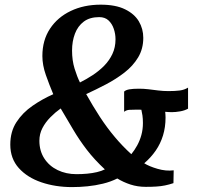

<svg xmlns="http://www.w3.org/2000/svg" viewBox="-20 -772 826 802"><path d="M281 9.5Q211.5 9.5 152.8 -10.5Q94 -30.5 58.5 -70Q23 -109.5 23 -168Q23 -222.5 48.8 -262Q74.5 -301.5 115.8 -330Q157 -358.5 202.5 -378.5Q186 -417.5 171.5 -458.8Q157 -500 157 -538Q157 -604 188.8 -652Q220.5 -700 275.5 -726.2Q330.5 -752.5 400.5 -752.5Q463 -752.5 502.2 -733.2Q541.5 -714 560 -682.8Q578.5 -651.5 578.5 -614Q578.5 -568 557 -532.2Q535.5 -496.5 500 -469Q464.5 -441.5 422.5 -419.5Q380.5 -397.5 340 -379Q367.5 -329.5 397 -284.2Q426.5 -239 459.5 -199.8Q492.5 -160.5 528.5 -128Q542 -144.5 553 -164.5Q564 -184.5 570.5 -208Q577 -231.5 577 -258Q577 -276.5 575 -289.8Q573 -303 570.5 -313.5Q565.5 -314 561.2 -314Q557 -314 551 -314Q533 -314 520.5 -313.2Q508 -312.5 498.5 -305V-389.5Q505 -396 520 -398.8Q535 -401.5 560.5 -401.5Q580 -401.5 599.8 -399.2Q619.5 -397 640.2 -394.2Q661 -391.5 684 -391.5Q711.5 -391.5 730.8 -394Q750 -396.5 765.5 -406V-318Q751 -310 732.2 -306.8Q713.5 -303.5 697.5 -303.5Q691.5 -303.5 684 -304Q676.5 -304.5 670 -305Q670.5 -300 671 -294Q671.5 -288 671.5 -281Q671.5 -241 661 -206.5Q650.5 -172 630.5 -143Q610.5 -114 582.5 -90Q603 -77 638 -66.8Q673 -56.5 705.5 -60.5L704.5 -7Q686.5 -1 669.5 2.5Q652.5 6 633.2 7.2Q614 8.5 589 8.5Q555 8.5 525 -1.2Q495 -11 470 -26.5Q442 -12.5 410 -4.8Q378 3 345.5 6.2Q313 9.5 281 9.5ZM299.5 -44.5Q322 -44.5 343.8 -46.5Q365.5 -48.5 384.8 -53Q404 -57.5 418 -64.5Q374 -105.5 342.8 -146.2Q311.5 -187 286.2 -229.8Q261 -272.5 233.5 -319Q211 -303 190.5 -282.2Q170 -261.5 157.2 -237Q144.5 -212.5 144.5 -184Q144.5 -142 165 -110.2Q185.5 -78.5 220.8 -61.5Q256 -44.5 299.5 -44.5ZM314 -427.5Q341 -441 367.2 -458.2Q393.5 -475.5 415 -497.2Q436.5 -519 449.5 -546.5Q462.5 -574 462.5 -608Q462.5 -630.5 455.2 -651.8Q448 -673 433.2 -686.8Q418.5 -700.5 394.5 -700.5Q355 -700.5 330 -681.8Q305 -663 293 -631.2Q281 -599.5 281 -561Q281 -519.5 291.5 -485.5Q302 -451.5 314 -427.5Z"/></svg>

Font: Merriweather Light 18pt SemiBold
Style: Italic
Weight: 600
Italic angle: -7.8°
Version: Version 2.101